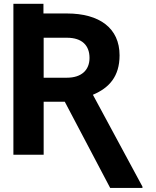

<svg xmlns="http://www.w3.org/2000/svg" viewBox="-20 -797 802 989"><path d="M49 -777.3V0H204.9V-273.1H313.6L547.6 171.2H713.8V164.4L458.5 -308.9C542.3 -344.1 595.9 -403.1 595.9 -512.1C595.9 -652.3 492.2 -727.6 324.6 -727.6H203.8V-777.3ZM204.9 -396.7V-602.6H324.6C402.7 -602.6 441.1 -562.9 441.1 -498.6C441.1 -437.1 400.9 -396.7 324.6 -396.7Z"/></svg>

Font: Magic Ui Pro
Style: Bold
Weight: 700
Designer: Stefan Endress, Andreas Faust
Version: Version 1.000;FEAKit 1.0